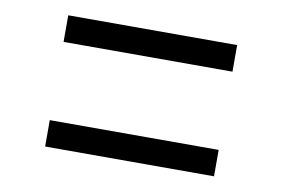

<svg xmlns="http://www.w3.org/2000/svg" viewBox="-48 -568 716 487"><g transform="rotate(10 310.0 -325.0)"><path d="M92.5 -425.5H527.5V-494H92.5ZM92.5 -156H527.5V-224H92.5Z"/></g></svg>

Font: Monaspace Neon Light
Style: Regular
Weight: 300
Designer: Riley Cran & the Lettermatic Team
Foundry: Lettermatic
Version: Version 1.200 (Monaspace Neon)